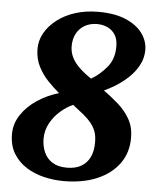

<svg xmlns="http://www.w3.org/2000/svg" viewBox="-54 -797 691 853"><g transform="rotate(5 291.5 -370.0)"><path d="M261 11.5Q217.5 11.5 174 1.2Q130.5 -9 94.8 -31.5Q59 -54 37.2 -89.5Q15.5 -125 15 -175Q14.5 -222.5 41.5 -263Q68.5 -303.5 112.8 -332.5Q157 -361.5 207.5 -376Q181.5 -397.5 155.8 -424.5Q130 -451.5 112.8 -485.5Q95.5 -519.5 95 -562.5Q94.5 -600 113.2 -633.8Q132 -667.5 166.2 -694.2Q200.5 -721 247.5 -736Q294.5 -751 350.5 -751Q423.5 -751 472.8 -730Q522 -709 547 -675Q572 -641 572.5 -602Q573 -562 552 -525.8Q531 -489.5 493 -458.8Q455 -428 405 -405Q440.5 -380 472 -352Q503.5 -324 523.5 -288.8Q543.5 -253.5 543.5 -206.5Q544 -140 508.5 -91Q473 -42 409.5 -15.2Q346 11.5 261 11.5ZM343.5 -452.5Q381.5 -474.5 412.5 -511.8Q443.5 -549 443 -605Q443 -637.5 429.8 -657.5Q416.5 -677.5 395.5 -687Q374.5 -696.5 350 -696.5Q319.5 -696.5 295.8 -683.5Q272 -670.5 258.5 -646.2Q245 -622 245 -587.5Q245.5 -561 256.8 -538.5Q268 -516 290 -494.8Q312 -473.5 343.5 -452.5ZM271 -49Q308.5 -49 334.2 -63.8Q360 -78.5 373.2 -106.2Q386.5 -134 386 -173.5Q386 -200 378.8 -220Q371.5 -240 357.5 -257.2Q343.5 -274.5 322.8 -291.5Q302 -308.5 274.5 -329.5Q248 -318 220.5 -294.8Q193 -271.5 174.8 -239Q156.5 -206.5 156.5 -167Q157 -135 168.8 -108Q180.5 -81 205.8 -65Q231 -49 271 -49Z"/></g></svg>

Font: Merriweather 20pt Black
Style: Italic
Weight: 900
Italic angle: -7.8°
Version: Version 2.101